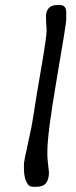

<svg xmlns="http://www.w3.org/2000/svg" viewBox="-20 -740 302 760"><path d="M207.5 -720.2H215.8Q242.2 -720.2 242.2 -692.4V-662.1Q242.2 -646.5 204.8 -428.7Q167.5 -210.9 167.5 -141.6Q167.5 -131.8 167.5 -122.1L169.4 -97.2L173.8 -58.1Q173.8 -30.8 162.6 -15.6Q151.4 -0.5 122.6 -0.5H114.7Q97.7 -0.5 91.8 -8.3Q74.7 -31.7 74.7 -72.3V-87.9Q74.7 -103 89.8 -168.5Q105 -233.9 113 -287.8Q121.1 -341.8 126.5 -372.6L144 -475.1Q164.6 -594.7 164.6 -621.1L163.6 -635.7Q162.1 -657.7 162.1 -676.5Q162.1 -695.3 172.9 -707.8Q183.6 -720.2 207.5 -720.2Z"/></svg>

Font: Averia Sans Libre Light
Style: Italic
Weight: 300
Italic angle: -8.5°
Version: Version 1.002